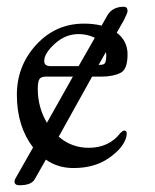

<svg xmlns="http://www.w3.org/2000/svg" viewBox="-20 -484 458 569"><path d="M119 -120 196 -257H117Q103 -257 97.5 -250.5Q92 -244 92 -220Q92 -166 119 -120ZM78 -47Q30 -110 30 -203Q30 -289 87.5 -351.5Q145 -414 229 -414Q258 -414 281 -408L298 -438Q313 -464 347 -464Q358 -464 358 -451Q358 -446 347 -424L326 -387Q358 -363 358 -323Q358 -278 337 -268Q315 -257 281 -257H253L154 -79Q192 -46 243 -46Q303 -46 337 -90Q344 -97 348 -97Q359 -97 354 -77Q345 -45 302.5 -15.5Q260 14 198 14Q151 14 116 -11L83 47Q73 65 38 65Q23 65 23 54Q23 49 28 41ZM294 -330 272 -291Q274 -292 278.5 -292Q283 -292 285 -293Q295 -294 295 -321Q295 -322 294.5 -325Q294 -328 294 -330ZM213 -383Q174 -383 142.5 -354.5Q111 -326 111 -303Q111 -288 130 -288H212H213L261 -372Q239 -383 213 -383Z"/></svg>

Font: EB Garamond SC 12
Style: Regular
Weight: 400
Version: Version 0.016 ; ttfautohint (v0.97) -l 8 -r 50 -G 200 -x 0 -